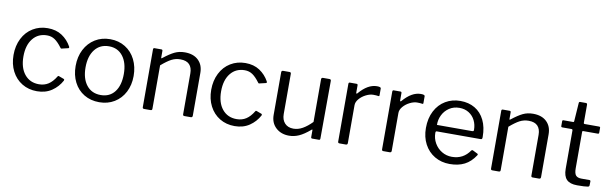

<svg xmlns="http://www.w3.org/2000/svg" viewBox="-47 -1175 5244 1650"><g transform="rotate(10 2575.5 -350.0)"><path d="M504 -416 506 -408Q506 -402 499 -401L444 -388L441 -387Q436 -387 431 -395Q399 -438 369.5 -458Q340 -478 302 -478Q224 -478 178 -420.5Q132 -363 132 -265Q132 -166 178.5 -109Q225 -52 304 -52Q351 -52 386.5 -75Q422 -98 451 -146Q454 -151 457 -151.5Q460 -152 464 -150L507 -134Q514 -131 511 -121Q480 -63 426 -26.5Q372 10 297 10Q224 10 167 -24.5Q110 -59 78 -121Q46 -183 46 -263Q46 -343 78 -406.5Q110 -470 167.5 -505Q225 -540 297 -540Q370 -540 421.5 -506Q473 -472 504 -416Z M588 -262Q588 -343 620.5 -406Q653 -469 710.5 -504.5Q768 -540 842 -540Q916 -540 973.5 -504.5Q1031 -469 1062.5 -406Q1094 -343 1094 -263Q1094 -184 1062 -122Q1030 -60 972.5 -25Q915 10 841 10Q766 10 708.5 -24.5Q651 -59 619.5 -121Q588 -183 588 -262ZM1008 -265Q1008 -363 963.5 -420.5Q919 -478 842 -478Q764 -478 719 -420.5Q674 -363 674 -265Q674 -167 719 -110Q764 -53 843 -53Q921 -53 964.5 -109.5Q1008 -166 1008 -265Z M1218 -13V-517Q1218 -530 1229 -530H1289Q1300 -530 1300 -519V-461Q1300 -450 1309 -458Q1365 -502 1404.5 -521Q1444 -540 1493 -540Q1569 -540 1611.5 -499Q1654 -458 1654 -389V-16Q1654 0 1639 0H1583Q1570 0 1570 -13V-370Q1570 -420 1544.5 -447Q1519 -474 1466 -474Q1424 -474 1388.5 -455.5Q1353 -437 1302 -393V-15Q1302 -7 1298.5 -3.5Q1295 0 1287 0H1232Q1218 0 1218 -13Z M2229 -416 2231 -408Q2231 -402 2224 -401L2169 -388L2166 -387Q2161 -387 2156 -395Q2124 -438 2094.5 -458Q2065 -478 2027 -478Q1949 -478 1903 -420.5Q1857 -363 1857 -265Q1857 -166 1903.5 -109Q1950 -52 2029 -52Q2076 -52 2111.5 -75Q2147 -98 2176 -146Q2179 -151 2182 -151.5Q2185 -152 2189 -150L2232 -134Q2239 -131 2236 -121Q2205 -63 2151 -26.5Q2097 10 2022 10Q1949 10 1892 -24.5Q1835 -59 1803 -121Q1771 -183 1771 -263Q1771 -343 1803 -406.5Q1835 -470 1892.5 -505Q1950 -540 2022 -540Q2095 -540 2146.5 -506Q2198 -472 2229 -416Z M2685 -143V-516Q2685 -530 2701 -530H2756Q2770 -530 2770 -516L2768 -13Q2768 0 2757 0H2699Q2688 0 2688 -11V-70Q2688 -82 2679 -73Q2625 -27 2583 -8.5Q2541 10 2497 10Q2427 10 2382 -32Q2337 -74 2337 -143V-515Q2337 -530 2352 -530H2408Q2421 -530 2421 -516V-165Q2421 -115 2448.5 -85.5Q2476 -56 2524 -56Q2565 -56 2604.5 -78.5Q2644 -101 2685 -143Z M2923 -13V-517Q2923 -530 2934 -530H2992Q3003 -530 3003 -519V-454Q3003 -448 3006.5 -447Q3010 -446 3014 -451Q3090 -540 3169 -540Q3204 -540 3204 -527V-467Q3204 -457 3195 -459Q3177 -462 3150 -462Q3121 -462 3087 -445Q3053 -428 3030 -401Q3007 -374 3007 -346V-15Q3007 0 2992 0H2937Q2923 0 2923 -13Z M3306 -13V-517Q3306 -530 3317 -530H3375Q3386 -530 3386 -519V-454Q3386 -448 3389.5 -447Q3393 -446 3397 -451Q3473 -540 3552 -540Q3587 -540 3587 -527V-467Q3587 -457 3578 -459Q3560 -462 3533 -462Q3504 -462 3470 -445Q3436 -428 3413 -401Q3390 -374 3390 -346V-15Q3390 0 3375 0H3320Q3306 0 3306 -13Z M3907 -54Q4007 -54 4063 -137Q4067 -141 4070 -141.5Q4073 -142 4077 -140L4119 -119Q4127 -114 4121 -105Q4082 -45 4028 -17.5Q3974 10 3899 10Q3826 10 3768 -24Q3710 -58 3677.5 -119.5Q3645 -181 3645 -260Q3645 -345 3678 -408.5Q3711 -472 3768.5 -506Q3826 -540 3898 -540Q3970 -540 4024.5 -508Q4079 -476 4109 -414.5Q4139 -353 4139 -269V-265Q4139 -256 4136 -251.5Q4133 -247 4124 -247H3741Q3732 -247 3732 -232Q3732 -184 3755.5 -143Q3779 -102 3819 -78Q3859 -54 3907 -54ZM4038 -302Q4049 -302 4052 -304.5Q4055 -307 4055 -316Q4055 -360 4036.5 -397.5Q4018 -435 3982.5 -457.5Q3947 -480 3900 -480Q3849 -480 3811 -454.5Q3773 -429 3753 -388.5Q3733 -348 3734 -302Z M4257 -13V-517Q4257 -530 4268 -530H4328Q4339 -530 4339 -519V-461Q4339 -450 4348 -458Q4404 -502 4443.5 -521Q4483 -540 4532 -540Q4608 -540 4650.5 -499Q4693 -458 4693 -389V-16Q4693 0 4678 0H4622Q4609 0 4609 -13V-370Q4609 -420 4583.5 -447Q4558 -474 4505 -474Q4463 -474 4427.5 -455.5Q4392 -437 4341 -393V-15Q4341 -7 4337.5 -3.5Q4334 0 4326 0H4271Q4257 0 4257 -13Z M4981 -468Q4973 -468 4973 -459V-142Q4973 -97 4988 -80Q5003 -63 5037 -63H5106Q5117 -63 5117 -52L5116 -18Q5116 -8 5104 -5Q5078 0 5010 0Q4947 0 4918 -29.5Q4889 -59 4889 -123V-457Q4889 -468 4879 -468H4799Q4788 -468 4788 -478V-520Q4788 -530 4798 -530H4883Q4890 -530 4890 -538L4901 -697Q4901 -710 4912 -710H4962Q4974 -710 4974 -696V-538Q4974 -530 4982 -530H5108Q5119 -530 5119 -521V-478Q5119 -468 5108 -468Z"/></g></svg>

Font: Libre Franklin
Style: Regular
Weight: 400
Designer: Pablo Impallari, Rodrigo Fuenzalida
Foundry: Impallari Type
Version: Version 1.002; ttfautohint (v1.5)